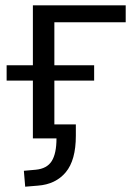

<svg xmlns="http://www.w3.org/2000/svg" viewBox="-20 -522 508 724"><path d="M75 182 70 122 115 118Q157 114 175 85.5Q193 57 193 0H104V-218H5V-276H104V-502H454V-438H185V-276H335V-218H185V-53H266V-10Q266 82 228 127.5Q190 173 123 178Z"/></svg>

Font: Mulish
Style: Regular
Weight: 400
Designer: Vernon Adams
Foundry: Vernon Adams
Version: Version 3.603; ttfautohint (v1.8.3)